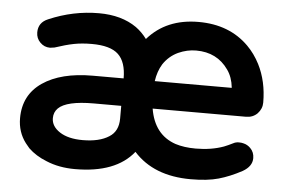

<svg xmlns="http://www.w3.org/2000/svg" viewBox="-44 -579 977 660"><g transform="rotate(5 445.0 -249.5)"><path d="M438.5 -55.7Q377 21.5 236.3 21.5Q180.7 21.5 136.7 2.9Q99.6 -11.7 74.2 -36.1L60.5 -52.7Q33.2 -88.9 33.2 -136.7Q33.2 -216.8 96.7 -260.3Q160.2 -303.7 269.5 -303.7H376Q376 -360.4 348.6 -386.2Q321.3 -412.1 256.8 -412.1Q222.7 -412.1 195.3 -406.7Q168 -401.4 129.9 -388.7L115.2 -386.7H114.3Q94.7 -386.7 80.6 -400.9Q66.4 -415 66.4 -435.5Q66.4 -469.7 99.6 -483.4Q183.6 -519.5 272.5 -519.5Q350.6 -519.5 402.3 -483.4Q423.8 -467.8 440.4 -445.3Q504.9 -519.5 616.2 -519.5Q722.7 -519.5 789.1 -453.1Q814.5 -427.7 832 -393.6Q861.3 -335.9 861.3 -262.7Q861.3 -241.2 845.7 -224.6Q830.1 -209 806.6 -209H484.4Q499 -120.1 573.2 -94.7Q603.5 -85 643.6 -85Q697.3 -85 740.2 -100.6Q754.9 -106.4 770.5 -114.3Q779.3 -119.1 789.6 -119.1Q799.8 -119.1 805.7 -117.2Q819.3 -114.3 830.1 -103.5Q843.8 -89.8 843.8 -69.3Q843.8 -41 811.5 -22.5Q769.5 0 731.4 10.7Q693.4 21.5 635.7 21.5Q507.8 21.5 438.5 -55.7ZM748 -303.7Q749 -303.7 749 -304.2Q749 -304.7 749 -304.7Q745.1 -340.8 727.5 -365.2Q688.5 -420.9 616.2 -420.9Q585 -420.9 554.7 -407.2Q523.4 -392.6 503.9 -363.3Q488.3 -337.9 483.4 -303.7ZM376 -165V-209H281.2Q187.5 -209 159.2 -180.7Q145.5 -167 145.5 -146.5Q145.5 -118.2 174.8 -99.1Q204.1 -80.1 253.9 -80.1Q311.5 -80.1 344.7 -101.6Q376 -121.1 376 -165Z"/></g></svg>

Font: FakePearl
Style: SemiBold
Weight: 400
Version: Version 1.2